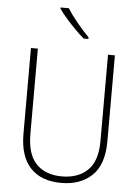

<svg xmlns="http://www.w3.org/2000/svg" viewBox="-62 -1063 759 1055"><g transform="rotate(5 317.0 -536.0)"><path d="M549 -306Q549 -177 485 -116.5Q421 -56 316 -56Q205 -56 145.5 -119.5Q86 -183 86 -307V-780H124V-309Q124 -198 174.5 -145Q225 -92 317 -92Q406 -92 458.5 -143Q511 -194 511 -303V-780H549ZM274 -1016Q296 -981 331 -938.5Q366 -896 396 -866V-857H370Q346 -877 319.5 -904Q293 -931 269 -958.5Q245 -986 229 -1009V-1016Z"/></g></svg>

Font: Noto Sans Malayalam UI SemiCondensed ExtraLight
Style: Regular
Weight: 200
Width: 4
Designer: Jelle Bosma - Monotype Design Team
Foundry: Monotype Imaging Inc.
Version: Version 2.104; ttfautohint (v1.8.4.7-5d5b)